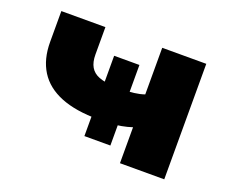

<svg xmlns="http://www.w3.org/2000/svg" viewBox="-88 -638 932 778"><g transform="rotate(20 378.0 -249.0)"><path d="M490 0V-155Q469 -148 444.5 -143.5Q420 -139 395 -138L429 -169V-54H317V-169L346 -137Q249 -137 184.5 -163Q120 -189 88 -240Q56 -291 56 -365V-498H246V-380Q246 -347 258 -326.5Q270 -306 294.5 -296.5Q319 -287 354 -285L319 -266V-401H428V-266L396 -284Q422 -284 446.5 -287Q471 -290 491 -297V-498H681V0Z"/></g></svg>

Font: Nunito Sans 10pt SemiExpanded Black
Style: Regular
Weight: 900
Width: 6
Designer: Vernon Adams
Foundry: Vernon Adams
Version: Version 3.101;gftools[0.9.27]